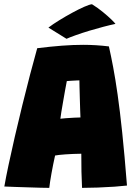

<svg xmlns="http://www.w3.org/2000/svg" viewBox="-22 -881 648 908"><path d="M211 7.5Q197 7.5 169.8 6.8Q142.5 6 110.5 5Q78.5 4 48.5 3Q18.5 2 -1.5 1Q5.5 -40 18.5 -101.2Q31.5 -162.5 48.2 -235.2Q65 -308 83.5 -383.2Q102 -458.5 120.2 -528.2Q138.5 -598 154 -653Q218 -661 270.8 -665Q323.5 -669 371.5 -669Q431.5 -669 493 -661.5Q503 -617.5 513.2 -563.2Q523.5 -509 534.2 -434Q545 -359 556 -254Q567 -149 578.5 -3.5Q558.5 -1 520.2 1.8Q482 4.5 440 6Q398 7.5 366 7.5Q364 -28 363.2 -69Q362.5 -110 362.5 -154Q323 -153.5 288 -151Q253 -148.5 238.5 -145.5Q229 -103 221.5 -61.2Q214 -19.5 211 7.5ZM263.5 -319.5Q270.5 -320.5 289.5 -322Q308.5 -323.5 328.8 -324.5Q349 -325.5 358.5 -325.5Q358 -333 357.2 -359Q356.5 -385 355.5 -416Q354.5 -447 354 -471.5Q353.5 -496 353.5 -501Q347.5 -501 334.8 -500.2Q322 -499.5 310.2 -498.8Q298.5 -498 294 -497.5Q291 -482 286.2 -456.2Q281.5 -430.5 276.8 -402.5Q272 -374.5 268.2 -352Q264.5 -329.5 263.5 -319.5ZM413 -861Q440.5 -844 464.5 -824.2Q488.5 -804.5 504.5 -789Q520.5 -773.5 524 -768Q500 -763 467.5 -754.5Q435 -746 401 -735.8Q367 -725.5 338 -715.2Q309 -705 292.5 -697.5L207 -750.5Q228 -766.5 258 -785Q288 -803.5 319.2 -820.5Q350.5 -837.5 376 -848.8Q401.5 -860 413 -861Z"/></svg>

Font: Grandstander Black
Style: Regular
Weight: 900
Designer: Tyler Finck
Foundry: Etcetera Type Co
Version: Version 1.200; ttfautohint (v1.8.3)